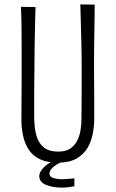

<svg xmlns="http://www.w3.org/2000/svg" viewBox="-20 -727 524 870"><path d="M242 10Q195 10 163 -4.5Q131 -19 112.5 -45.5Q94 -72 85.5 -108Q77 -144 77 -187Q77 -222 77.5 -266Q78 -310 78 -354Q78 -398 78 -432Q78 -477 78 -520Q78 -563 77.5 -606.5Q77 -650 75 -696L141 -695Q140 -662 139 -625.5Q138 -589 137.5 -553Q137 -517 136.5 -484.5Q136 -452 136 -426Q136 -397 135.5 -363.5Q135 -330 135 -298Q135 -266 135 -239.5Q135 -213 135 -198Q135 -150 144.5 -114.5Q154 -79 178 -59.5Q202 -40 244 -40Q277 -40 297 -53Q317 -66 328.5 -87.5Q340 -109 344.5 -134.5Q349 -160 349 -185Q349 -195 349.5 -228.5Q350 -262 350 -312.5Q350 -363 350 -424Q350 -488 348.5 -540.5Q347 -593 346 -634.5Q345 -676 344 -707L409 -706Q409 -673 408.5 -642.5Q408 -612 407.5 -580Q407 -548 406.5 -510Q406 -472 406 -422Q407 -337 407 -274.5Q407 -212 407 -189Q407 -157 400.5 -122Q394 -87 376.5 -57Q359 -27 326.5 -8.5Q294 10 242 10ZM259 123Q218 123 188 110.5Q158 98 158 71Q158 56 170 41Q182 26 200 14Q218 2 237 -4L283 0Q270 2 251 11Q232 20 218 33Q204 46 204 60Q204 74 221.5 79.5Q239 85 262 85Q275 85 291 83.5Q307 82 317 81V117Q302 120 288 121.5Q274 123 259 123Z"/></svg>

Font: Truculenta Light
Style: Regular
Weight: 300
Version: Version 1.002